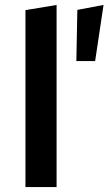

<svg xmlns="http://www.w3.org/2000/svg" viewBox="-20 -757 439 777"><path d="M83 0V-716L209 -737V0ZM289 -510 293 -717 399 -737 365 -510Z"/></svg>

Font: Red Hat Text SemiBold
Style: Regular
Weight: 600
Designer: Pentagram, MCKL
Foundry: MCKL
Version: Version 1.030